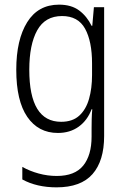

<svg xmlns="http://www.w3.org/2000/svg" viewBox="-20 -563 540 826"><path d="M223 243Q181 243 144 234.5Q107 226 76 209V155Q108 173 146.5 183.5Q185 194 224 194Q302 194 338 149.5Q374 105 374 25V-10Q374 -29 374.5 -51Q375 -73 377 -93H374Q356 -45 318.5 -18Q281 9 229 9Q145 9 97.5 -60Q50 -129 50 -263Q50 -392 97 -467.5Q144 -543 234 -543Q287 -543 320.5 -518Q354 -493 374 -452H377L384 -532H428V22Q428 129 378 186Q328 243 223 243ZM243 -39Q292 -39 321 -65.5Q350 -92 363 -137.5Q376 -183 376 -240V-290Q376 -385 346 -439.5Q316 -494 247 -494Q174 -494 140 -432.5Q106 -371 106 -263Q106 -39 243 -39Z"/></svg>

Font: Noto Sans Mono ExtraCondensed Light
Style: Regular
Weight: 300
Width: 2
Designer: Monotype Design Team
Foundry: Monotype Imaging Inc.
Version: Version 2.014; ttfautohint (v1.8.4.7-5d5b)